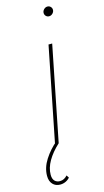

<svg xmlns="http://www.w3.org/2000/svg" viewBox="-161 -756 550 1013"><g transform="rotate(-15 114.5 -249.5)"><path d="M63 0 166 -517H186L83 0ZM208 -660Q198 -660 191 -667Q184 -674 184 -684Q184 -695 192.5 -703.5Q201 -712 212 -712Q222 -712 229 -705Q236 -698 236 -688Q236 -677 227.5 -668.5Q219 -660 208 -660ZM35 213Q10 213 -5.5 196.5Q-21 180 -21 151Q-21 106 7 62.5Q35 19 75 -14L83 0Q43 37 21 75Q-1 113 -1 150Q-1 173 10 184Q21 195 38 195Q51 195 61 189.5Q71 184 79 175L88 189Q79 200 65 206.5Q51 213 35 213Z"/></g></svg>

Font: Montserrat Thin Thin
Style: Italic
Weight: 250
Italic angle: -11.3°
Version: Version 9.000